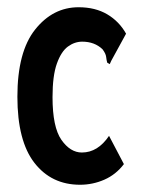

<svg xmlns="http://www.w3.org/2000/svg" viewBox="-20 -499 390 530"><path d="M201 11Q122 11 75 -49.5Q28 -110 28 -232Q28 -356 77 -417.5Q126 -479 197 -479Q243 -479 276 -459.5Q309 -440 328 -406L287 -331L283 -322L276 -326Q274 -333 273 -342Q272 -351 263 -363Q241 -384 207 -384Q186 -384 167.5 -370.5Q149 -357 137 -323.5Q125 -290 125 -231Q125 -148 149.5 -113Q174 -78 206 -78Q250 -78 281 -124L322 -46Q300 -17 268 -3Q236 11 201 11Z"/></svg>

Font: Inconsolata ExtraCondensed ExtraBold
Style: Regular
Weight: 800
Width: 2
Monospace: yes
Designer: Raph Levien, Cyreal, Brenton Simpson
Foundry: Raph Levien, Cyreal, Google
Version: Version 3.001; ttfautohint (v1.8.2.53-6de2)